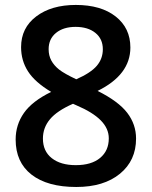

<svg xmlns="http://www.w3.org/2000/svg" viewBox="-20 -743 611 773"><path d="M285.2 -723.1Q386.7 -723.1 445.8 -676.5Q504.9 -629.9 504.9 -551.8Q504.9 -441.9 373 -377Q457 -335 492.4 -288.6Q527.8 -242.2 527.8 -185.1Q527.8 -96.7 462.9 -43.5Q397.9 9.8 287.1 9.8Q170.9 9.8 106.9 -40Q43 -89.8 43 -181.2Q43 -240.7 76.4 -288.3Q109.9 -335.9 186 -373Q120.6 -412.1 92.8 -455.6Q64.9 -499 64.9 -553.2Q64.9 -630.9 126 -677Q187 -723.1 285.2 -723.1ZM152.8 -185.1Q152.8 -134.3 188.5 -106.2Q224.1 -78.1 285.2 -78.1Q348.1 -78.1 383.1 -107.2Q418 -136.2 418 -186Q418 -225.6 385.7 -258.3Q353.5 -291 288.1 -318.8L273.9 -325.2Q209.5 -296.9 181.2 -262.9Q152.8 -229 152.8 -185.1ZM284.2 -634.8Q235.4 -634.8 205.6 -610.6Q175.8 -586.4 175.8 -544.9Q175.8 -519.5 186.5 -499.5Q197.3 -479.5 217.8 -463.1Q238.3 -446.8 287.1 -423.8Q345.7 -449.7 369.9 -478.3Q394 -506.8 394 -544.9Q394 -586.4 364 -610.6Q334 -634.8 284.2 -634.8Z"/></svg>

Font: TypoPRO Open Sans
Style: Regular
Weight: 600
Foundry: Ascender Corporation
Version: Version 1.10